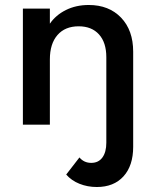

<svg xmlns="http://www.w3.org/2000/svg" viewBox="-20 -500 609 770"><path d="M180 0H71.8V-465.5H180V-405Q203.6 -439.5 244.3 -459.8Q285 -480 335.9 -480Q416.8 -480 465.5 -429.3Q514.1 -378.6 514.1 -292.7V88.6Q514.1 164.5 475.2 207.3Q436.4 250 368.2 250Q330.9 250 298.6 237Q266.4 224.1 245.5 200L298.6 131.4Q316.8 153.2 345.9 153.2Q375 153.2 390.7 131.6Q406.4 110 406.4 72.3V-270.5Q406.4 -329.5 377 -362Q347.7 -394.5 295.5 -394.5Q240.9 -394.5 210.5 -359.5Q180 -324.5 180 -261.8Z"/></svg>

Font: Spartan MB SemBd
Style: Regular
Weight: 600
Designer: Matt Bailey, Mirko Velimirovic
Foundry: Matt Bailey
Version: Version 1.005